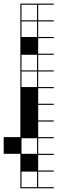

<svg xmlns="http://www.w3.org/2000/svg" viewBox="-111 -747 313 1046"><path d="M0 278.8V187.9H6.1V272.7H90.9V187.9H0V-727.3H181.8V-721.2H97V-636.4H181.8V-630.3H97V-545.5H181.8V-539.4H97V-454.5H181.8V-448.5H97V-363.6H181.8V-357.6H97V-272.7H181.8V-266.7H97V-181.8H181.8V-175.8H97V-90.9H181.8V-84.8H97V0H181.8V6.1H97V90.9H181.8V97H97V181.8H181.8V187.9H97V272.7H181.8V278.8ZM6.1 -636.4H90.9V-721.2H6.1ZM6.1 -545.5H90.9V-630.3H6.1ZM6.1 -454.5H90.9V-539.4H6.1ZM6.1 -363.6H90.9V-448.5H6.1ZM6.1 -272.7H90.9V-357.6H6.1ZM6.1 90.9H90.9V6.1H6.1ZM90.9 97H6.1V181.8H90.9ZM0 -545.5H90.9V-454.5H0ZM0 0V90.9H-90.9V0ZM90.9 90.9V181.8H0V90.9Z"/></svg>

Font: Micro 5 Charted
Style: Regular
Weight: 400
Designer: Sarah Cadigan-Fried
Version: Version 1.000; ttfautohint (v1.8.4.7-5d5b)